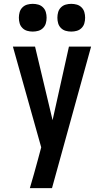

<svg xmlns="http://www.w3.org/2000/svg" viewBox="-20 -762 540 997"><path d="M135 215Q146 179 156 142.5Q166 106 176 70L194 3L47 -520H162L253 -138L338 -520H453L250 215ZM350 -598Q335 -598 321 -602Q307 -606 296.5 -616.5Q286 -627 282 -641Q278 -655 278 -670Q278 -685 282 -699Q286 -713 296.5 -723.5Q307 -734 321 -738Q335 -742 350 -742Q365 -742 379 -738Q393 -734 403.5 -723.5Q414 -713 418 -699Q422 -685 422 -670Q422 -655 418 -641Q414 -627 403.5 -616.5Q393 -606 379 -602Q365 -598 350 -598ZM150 -598Q135 -598 121 -602Q107 -606 96.5 -616.5Q86 -627 82 -641Q78 -655 78 -670Q78 -685 82 -699Q86 -713 96.5 -723.5Q107 -734 121 -738Q135 -742 150 -742Q165 -742 179 -738Q193 -734 203.5 -723.5Q214 -713 218 -699Q222 -685 222 -670Q222 -655 218 -641Q214 -627 203.5 -616.5Q193 -606 179 -602Q165 -598 150 -598Z"/></svg>

Font: Iosevka
Style: Bold
Weight: 700
Monospace: yes
Designer: Belleve Invis
Foundry: Belleve Invis
Version: Version 32.5.0; ttfautohint (v1.8.4)